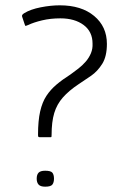

<svg xmlns="http://www.w3.org/2000/svg" viewBox="-20 -695 485 722"><path d="M130 -179Q125 -179 124 -181Q123 -183 123 -188Q123 -241 131 -276Q139 -311 154.5 -334.5Q170 -358 192.5 -377Q215 -396 245 -415Q259 -425 274.5 -437Q290 -449 302.5 -463.5Q315 -478 322 -495Q329 -512 328 -531Q328 -576 294.5 -601Q261 -626 207 -626Q170 -626 138.5 -618.5Q107 -611 86 -601Q78 -598 76.5 -597.5Q75 -597 73 -603L63 -633Q62 -637 64.5 -640Q67 -643 72 -646Q95 -660 133 -667.5Q171 -675 205 -675Q286 -675 334 -635Q382 -595 382 -530Q382 -483 364.5 -455Q347 -427 322.5 -410Q298 -393 275 -378Q239 -354 216.5 -328.5Q194 -303 184 -270Q174 -237 174 -187Q174 -182 173.5 -180.5Q173 -179 170 -179ZM118 -23Q118 -38 125 -45.5Q132 -53 150 -53Q171 -53 177 -45.5Q183 -38 183 -23Q183 -9 177 -1Q171 7 150 7Q132 7 125 -1Q118 -9 118 -23Z"/></svg>

Font: Glory Light
Style: Regular
Weight: 300
Version: Version 1.011